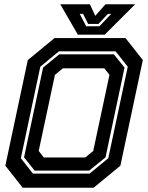

<svg xmlns="http://www.w3.org/2000/svg" viewBox="-20 -878 693 898"><path d="M86 0 5 -103 110 -597 235 -700H567L648 -597L543 -103L418 0ZM185 -141.5H379L416 -172L492 -528L468 -558.5H274L237 -528L161 -172ZM134 -66H399L486.5 -138L577.5 -566L520.5 -638H255.5L168.5 -566L77.5 -138ZM142 -80 92.5 -142 181.5 -562 257.5 -624H512.5L562.5 -562L473.5 -142L397 -80ZM344 -716 262 -858H400.5L425.5 -804L473.5 -858H612L470 -716ZM383 -755H445L500 -813H484.5L440.5 -766H392.5L368.5 -813H353Z"/></svg>

Font: Tourney Thin
Style: Italic
Weight: 100
Italic angle: -12°
Designer: Tyler Finck
Foundry: Etcetera Type Co
Version: Version 1.015